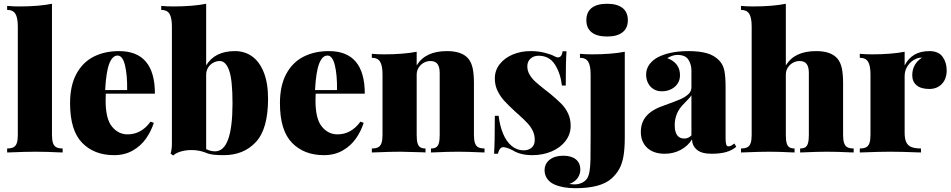

<svg xmlns="http://www.w3.org/2000/svg" viewBox="-20 -802 5003 1010"><path d="M309.6 -21V0L291.5 -0.5Q219.7 -3.9 167.5 -3.9Q114.7 -3.9 37.1 -0.5L17.6 0V-21Q38.6 -21 50.8 -27.3Q63 -33.7 68.4 -49.3Q73.7 -64.9 73.7 -92.8V-662.1Q73.7 -708.5 61 -729.2Q48.3 -750 17.6 -750V-771Q48.8 -768.1 79.6 -768.1Q184.6 -768.1 253.4 -782.2V-92.8Q253.4 -64.9 258.8 -49.3Q264.2 -33.7 276.4 -27.3Q288.6 -21 309.6 -21Z M772 -162.1 789.1 -155.8Q774.9 -111.3 748 -73Q721.2 -34.7 678.7 -10.3Q636.2 14.2 580.1 14.2Q475.1 14.2 411.9 -51Q348.6 -116.2 348.6 -258.8Q348.6 -351.6 381.8 -413.1Q415 -474.6 472.9 -503.9Q530.8 -533.2 606 -533.2Q794.9 -533.2 794.9 -309.1H536.6Q535.6 -297.4 535.6 -272.9Q535.6 -176.8 569.1 -136Q602.5 -95.2 650.9 -95.2Q723.6 -95.2 772 -162.1ZM533.2 -328.1H648.9Q649.9 -407.7 637.5 -458.7Q625 -509.8 598.6 -509.8Q571.3 -509.8 554.7 -466.8Q538.1 -423.8 533.2 -328.1Z M1390.1 -282.2Q1390.1 -123.5 1325.9 -54.7Q1261.7 14.2 1157.2 14.2Q1124 14.2 1101.6 11.5Q1079.1 8.8 1059.1 0Q1025.4 -12.7 987.3 -12.7Q957 -12.7 930.9 -4.9Q904.8 2.9 891.1 16.1L877.4 5.9Q884.3 -15.1 884.3 -48.8V-662.1Q884.3 -708.5 871.6 -729.2Q858.9 -750 828.1 -750V-771Q859.4 -768.1 890.1 -768.1Q995.1 -768.1 1064.5 -782.2V-458Q1109.9 -533.2 1216.3 -533.2Q1267.1 -533.2 1306.2 -505.4Q1345.2 -477.5 1367.7 -421.1Q1390.1 -364.7 1390.1 -282.2ZM1203.1 -258.8Q1203.1 -382.3 1185.3 -431.6Q1167.5 -481 1136.2 -481Q1117.7 -481 1101.1 -471.7Q1084.5 -462.4 1074.5 -446Q1064.5 -429.7 1064.5 -409.2V-17.6Q1087.4 -5.9 1111.3 -5.9Q1203.1 -5.9 1203.1 -258.8Z M1876 -162.1 1893.1 -155.8Q1878.9 -111.3 1852.1 -73Q1825.2 -34.7 1782.7 -10.3Q1740.2 14.2 1684.1 14.2Q1579.1 14.2 1515.9 -51Q1452.6 -116.2 1452.6 -258.8Q1452.6 -351.6 1485.8 -413.1Q1519 -474.6 1576.9 -503.9Q1634.8 -533.2 1710 -533.2Q1898.9 -533.2 1898.9 -309.1H1640.6Q1639.6 -297.4 1639.6 -272.9Q1639.6 -176.8 1673.1 -136Q1706.5 -95.2 1754.9 -95.2Q1827.6 -95.2 1876 -162.1ZM1637.2 -328.1H1752.9Q1753.9 -407.7 1741.5 -458.7Q1729 -509.8 1702.6 -509.8Q1675.3 -509.8 1658.7 -466.8Q1642.1 -423.8 1637.2 -328.1Z M2443.8 -493.2Q2459 -475.1 2466.1 -444.6Q2473.1 -414.1 2473.1 -363.8V-92.8Q2473.1 -64.9 2478.5 -49.3Q2483.9 -33.7 2495.8 -27.3Q2507.8 -21 2528.8 -21V0L2510.7 -0.5Q2439 -3.9 2389.2 -3.9Q2336.9 -3.9 2265.1 -0.5L2247.1 0V-21Q2264.6 -21 2274.4 -27.3Q2284.2 -33.7 2288.6 -49.1Q2293 -64.5 2293 -92.8V-418Q2293 -450.2 2281.2 -465.6Q2269.5 -481 2244.1 -481Q2225.6 -481 2209 -471.7Q2192.4 -462.4 2182.1 -446Q2171.9 -429.7 2171.9 -409.2V-92.8Q2171.9 -64.9 2176.3 -49.3Q2180.7 -33.7 2190.7 -27.3Q2200.7 -21 2218.3 -21V0Q2214.4 0 2200.7 -1Q2114.3 -3.9 2085.9 -3.9Q2033.2 -3.9 1955.6 -0.5L1936 0V-21Q1957 -21 1969.2 -27.3Q1981.4 -33.7 1986.8 -49.3Q1992.2 -64.9 1992.2 -92.8V-410.2Q1992.2 -456.5 1979.5 -477.3Q1966.8 -498 1936 -498V-519Q1967.8 -516.1 1998 -516.1Q2102.1 -516.1 2171.9 -529.8V-458Q2217.3 -533.2 2331.1 -533.2Q2410.6 -533.2 2443.8 -493.2Z M2897 -505.9Q2907.2 -500 2915 -500Q2935.1 -500 2939.9 -532.2H2960Q2956.1 -480 2956.1 -352.1H2936Q2928.2 -417.5 2898.7 -463.1Q2869.1 -508.8 2813 -508.8Q2787.6 -508.8 2770.8 -493.7Q2753.9 -478.5 2753.9 -453.1Q2753.9 -429.7 2765.9 -409.4Q2777.8 -389.2 2795.4 -373Q2813 -356.9 2845.2 -331.5Q2864.7 -316.9 2874 -309.1Q2911.1 -278.3 2933.1 -255.9Q2955.1 -233.4 2968.5 -204.8Q2981.9 -176.3 2981.9 -140.1Q2981.9 -95.7 2954.8 -60.3Q2927.7 -24.9 2881.6 -5.4Q2835.4 14.2 2780.3 14.2Q2717.8 14.2 2677.2 -11.2Q2645 -27.8 2627 -27.8Q2607.9 -27.8 2599.1 6.8H2579.1Q2583 -50.3 2583 -192.9H2603Q2609.4 -139.2 2626.7 -98.1Q2644 -57.1 2671.6 -34.2Q2699.2 -11.2 2734.9 -11.2Q2760.3 -11.2 2776.6 -25.1Q2793 -39.1 2793 -65.9Q2793 -92.3 2782.5 -113.8Q2772 -135.3 2755.6 -153.1Q2739.3 -170.9 2708 -199.2L2700.2 -206.1Q2695.3 -210.9 2692.4 -212.9Q2654.8 -247.6 2633.3 -271Q2611.8 -294.4 2597.4 -324Q2583 -353.5 2583 -389.2Q2583 -432.1 2608.9 -464.8Q2634.8 -497.6 2677.7 -515.4Q2720.7 -533.2 2771 -533.2Q2810.5 -533.2 2844.5 -524.7Q2878.4 -516.1 2897 -505.9Z M3282.7 -695.8Q3282.7 -653.8 3254.4 -631.8Q3226.1 -609.9 3173.8 -609.9Q3120.6 -609.9 3092.5 -631.8Q3064.5 -653.8 3064.5 -695.8Q3064.5 -738.3 3092.5 -760.3Q3120.6 -782.2 3173.8 -782.2Q3226.1 -782.2 3254.4 -760.3Q3282.7 -738.3 3282.7 -695.8ZM3195.8 138.2Q3138.2 188 3006.8 188Q2939.9 188 2895.5 168Q2871.6 157.2 2858.2 137.7Q2844.7 118.2 2844.7 94.2Q2844.7 59.1 2871.6 38.1Q2898.4 17.1 2942.9 17.1Q2984.9 17.1 3008.8 35.9Q3032.7 54.7 3032.7 90.8Q3032.7 114.3 3018.3 134.8Q3003.9 155.3 2974.6 166Q2993.2 168 3001.5 168Q3022.9 168 3041 159.7Q3059.1 151.4 3068.8 136.2Q3077.6 121.6 3081.5 97.2Q3085.4 72.8 3086.2 36.4Q3086.9 0 3086.9 -80.1V-410.2Q3086.9 -456.5 3074.2 -477.3Q3061.5 -498 3030.8 -498V-519Q3062 -516.1 3092.8 -516.1Q3196.8 -516.1 3266.6 -529.8V-80.1Q3266.6 -20.5 3259.8 19.3Q3252.9 59.1 3237.5 86.9Q3222.2 114.7 3195.8 138.2Z M3764.2 -482.9Q3783.7 -462.4 3790.3 -430.9Q3796.9 -399.4 3796.9 -342.8V-75.2Q3796.9 -51.3 3800.3 -41.7Q3803.7 -32.2 3812 -32.2Q3819.8 -32.2 3826.4 -35.9Q3833 -39.6 3843.3 -46.9L3853 -29.8Q3829.6 -10.3 3798.3 -1.7Q3767.1 6.8 3723.1 6.8Q3670.4 6.8 3645.8 -14.4Q3621.1 -35.6 3620.1 -68.8Q3599.1 -34.2 3561 -13.7Q3522.9 6.8 3477.1 6.8Q3418 6.8 3384.5 -24.4Q3351.1 -55.7 3351.1 -107.9Q3351.1 -159.2 3381.8 -193.4Q3412.6 -227.5 3478 -249Q3531.2 -268.1 3556.9 -279.1Q3582.5 -290 3599.9 -305.4Q3617.2 -320.8 3617.2 -341.8V-431.2Q3617.2 -462.9 3601.3 -488Q3585.4 -513.2 3543 -513.2Q3530.3 -513.2 3515.9 -508.3Q3501.5 -503.4 3490.2 -496.1Q3557.1 -471.2 3557.1 -405.8Q3557.1 -382.3 3545.2 -363.3Q3533.2 -344.2 3511.2 -333Q3489.3 -321.8 3460.9 -321.8Q3436.5 -321.8 3418 -333.3Q3399.4 -344.7 3389.2 -364.7Q3378.9 -384.8 3378.9 -409.2Q3378.9 -439.5 3395.8 -462.6Q3412.6 -485.8 3440.9 -501Q3503.9 -533.2 3601.1 -533.2Q3658.2 -533.2 3697.8 -522.2Q3737.3 -511.2 3764.2 -482.9ZM3578.1 -256.8Q3529.3 -209.5 3529.3 -144Q3529.3 -73.2 3580.1 -73.2Q3601.1 -73.2 3617.2 -89.8V-300.8Q3609.9 -288.6 3578.1 -256.8Z M4272.9 -533.2Q4352.5 -533.2 4385.7 -493.2Q4400.9 -475.1 4408 -444.6Q4415 -414.1 4415 -363.8V-92.8Q4415 -64.9 4420.4 -49.3Q4425.8 -33.7 4437.7 -27.3Q4449.7 -21 4470.7 -21V0L4452.6 -0.5Q4380.9 -3.9 4331.1 -3.9Q4278.8 -3.9 4207 -0.5L4189 0V-21Q4206.5 -21 4216.3 -27.3Q4226.1 -33.7 4230.5 -49.3Q4234.9 -64.9 4234.9 -92.8V-418Q4234.9 -450.2 4223.1 -465.6Q4211.4 -481 4186 -481Q4167.5 -481 4150.9 -471.7Q4134.3 -462.4 4124 -446Q4113.8 -429.7 4113.8 -409.2V-92.8Q4113.8 -64.9 4118.2 -49.3Q4122.6 -33.7 4132.3 -27.3Q4142.1 -21 4159.7 -21V0L4143.1 -0.5Q4077.1 -3.9 4027.8 -3.9Q3975.1 -3.9 3897.5 -0.5L3877.9 0V-21Q3898.9 -21 3911.1 -27.3Q3923.3 -33.7 3928.7 -49.3Q3934.1 -64.9 3934.1 -92.8V-662.1Q3934.1 -708.5 3921.4 -729.2Q3908.7 -750 3877.9 -750V-771Q3909.2 -768.1 3939.9 -768.1Q4044.9 -768.1 4113.8 -782.2V-458Q4159.2 -533.2 4272.9 -533.2Z M4960 -432.1Q4960 -387.2 4934.8 -360.6Q4909.7 -334 4868.2 -334Q4824.7 -334 4801.8 -353.3Q4778.8 -372.6 4778.8 -405.8Q4778.8 -465.3 4830.1 -499Q4812 -499 4797.9 -492.2Q4772.5 -481.4 4755.6 -456.8Q4738.8 -432.1 4738.8 -402.8V-103Q4738.8 -71.3 4747.6 -53.5Q4756.3 -35.6 4774.9 -28.3Q4793.5 -21 4824.7 -21V0L4803.7 -0.5Q4721.7 -3.9 4663.1 -3.9Q4606.4 -3.9 4523.4 -0.5L4502.9 0V-21Q4523.9 -21 4536.1 -27.3Q4548.3 -33.7 4553.7 -49.3Q4559.1 -64.9 4559.1 -92.8V-410.2Q4559.1 -456.5 4546.4 -477.3Q4533.7 -498 4502.9 -498V-519Q4534.7 -516.1 4564.9 -516.1Q4668.9 -516.1 4738.8 -529.8V-458Q4777.8 -533.2 4868.2 -533.2Q4917 -533.2 4938.5 -503.2Q4960 -473.1 4960 -432.1Z"/></svg>

Font: TypoPRO Playfair Display
Style: Regular
Weight: 900
Designer: Claus Eggers Sørensen
Foundry: Claus Eggers Sørensen
Version: Version 1.004;PS 001.004;hotconv 1.0.70;makeotf.lib2.5.58329